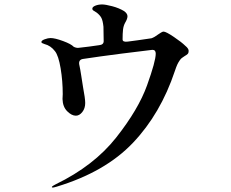

<svg xmlns="http://www.w3.org/2000/svg" viewBox="-20 -799 1040 863"><path d="M828 -570Q828 -561 823.5 -556.5Q819 -552 810 -547Q808 -545 800.5 -540.5Q793 -536 788 -528Q781 -518 776.5 -508Q772 -498 766 -480Q702 -288 577.5 -157Q453 -26 235 40Q221 44 218 44Q213 44 213 42Q213 39 221 34.5Q229 30 231 29Q402 -54 502 -180.5Q602 -307 641 -415.5Q680 -524 680 -558Q680 -575 665 -575Q628 -571 526.5 -558Q425 -545 353 -534Q333 -531 336 -510Q341 -487 345 -460L353 -409Q363 -356 363 -336Q363 -312 350 -295.5Q337 -279 321 -279Q302 -279 282 -299Q262 -319 261 -354L262 -376Q262 -435 252.5 -492Q243 -549 227 -569Q208 -594 180 -601Q174 -603 170 -605Q166 -607 166 -610Q166 -617 181 -622.5Q196 -628 207 -628Q227 -628 263.5 -614.5Q300 -601 311 -589Q322 -583 333 -584Q380 -589 426 -596Q446 -598 446 -614Q446 -657 445 -679Q442 -707 435.5 -719Q429 -731 415 -742Q410 -746 405 -748.5Q400 -751 397.5 -753.5Q395 -756 395 -760Q395 -768 408.5 -773.5Q422 -779 439 -779Q454 -779 484.5 -771Q515 -763 538 -749Q553 -738 553 -726Q553 -714 542 -696Q535 -683 533 -666Q531 -649 531 -622Q531 -609 554 -612L599 -618Q654 -626 661 -627Q675 -632 692 -645Q694 -646 702 -651.5Q710 -657 715 -657Q726 -657 761.5 -633Q797 -609 813 -593Q828 -581 828 -570Z"/></svg>

Font: Shippori Mincho B1 SemiBold
Style: Regular
Weight: 600
Designer: FONTDASU
Foundry: FONTDASU / Google Inc. / but / Adobe
Version: Version 3.110; ttfautohint (v1.8.3)